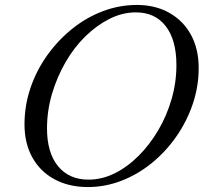

<svg xmlns="http://www.w3.org/2000/svg" viewBox="-20 -744 823 776"><path d="M335 12Q258 12 200 -19.5Q142 -51 110.5 -108Q79 -165 79 -241Q79 -317 103 -388Q127 -459 170.5 -520Q214 -581 271 -627Q328 -673 395 -698.5Q462 -724 533 -724Q608 -724 664.5 -692Q721 -660 752 -603Q783 -546 783 -469Q783 -394 759 -323.5Q735 -253 692.5 -192Q650 -131 593.5 -85Q537 -39 471 -13.5Q405 12 335 12ZM338 -18Q392 -18 443.5 -43.5Q495 -69 540 -114Q585 -159 619.5 -217.5Q654 -276 673.5 -343.5Q693 -411 693 -481Q693 -582 650 -638Q607 -694 529 -694Q475 -694 423 -668Q371 -642 325 -597Q279 -552 244.5 -492Q210 -432 190 -364Q170 -296 170 -225Q170 -127 214.5 -72.5Q259 -18 338 -18Z"/></svg>

Font: Baskervville
Style: Italic
Weight: 400
Italic angle: -18°
Designer: ANRT
Foundry: ANRT
Version: Version 1.100